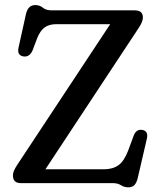

<svg xmlns="http://www.w3.org/2000/svg" viewBox="-20 -742 646 778"><path d="M541.5 -628 164 -56H400.5Q436 -56 459.2 -72Q482.5 -88 499 -131L522.5 -194.5Q533.5 -220 557 -215.5Q583 -210.5 574.5 -177.5L538 -20Q533 -0.5 524.5 8.2Q516 17 499.5 17Q483.5 17 470.2 8.5Q457 0 436.5 0H64.5Q32.5 0 32.5 -30.5Q32.5 -41.5 37.5 -52.2Q42.5 -63 50.5 -75L426.5 -644H208Q178.5 -644 160.5 -630.5Q142.5 -617 130.5 -587L112.5 -539Q100 -509 74 -513.5Q48.5 -518.5 55 -548.5L85 -684Q93 -721.5 123 -721.5Q140.5 -721.5 153.8 -710.8Q167 -700 189 -700H526.5Q559 -700 559 -671Q559 -654 541.5 -628Z"/></svg>

Font: Fraunces 72pt S100
Style: Regular
Weight: 400
Version: Version 1.000; ttfautohint (v1.8.3)